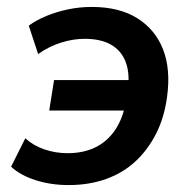

<svg xmlns="http://www.w3.org/2000/svg" viewBox="-20 -524 551 554"><path d="M178 10Q127 10 83 -4Q39 -18 12 -43L53 -125Q76 -104 108 -93Q140 -82 175 -82Q221 -82 255.5 -99Q290 -116 312.5 -149.5Q335 -183 343 -230L348 -205H122L136 -293H360L349 -266Q355 -313 342.5 -345.5Q330 -378 300.5 -395Q271 -412 224 -412Q191 -412 156 -401Q121 -390 90 -368L63 -450Q85 -466 114 -478Q143 -490 176.5 -497Q210 -504 245 -504Q324 -504 376 -471.5Q428 -439 450.5 -381.5Q473 -324 462 -244Q454 -185 430.5 -138.5Q407 -92 371 -58.5Q335 -25 286 -7.5Q237 10 178 10Z"/></svg>

Font: Nunito Sans 10pt SemiCondensed
Style: Bold Italic
Weight: 700
Width: 4
Italic angle: -9°
Designer: Vernon Adams
Foundry: Vernon Adams
Version: Version 3.101;gftools[0.9.27]